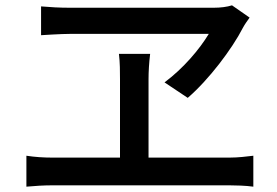

<svg xmlns="http://www.w3.org/2000/svg" viewBox="-20 -724 1040 720"><path d="M763 -597C728 -539 668 -468 597 -415L684 -357C763 -425 850 -540 891 -620C898 -633 906 -644 916 -658L850 -704C831 -698 807 -695 782 -695H239C205 -695 167 -697 134 -700V-592C134 -592 208 -597 246 -597ZM537 -133V-427C537 -456 539 -488 543 -522H426C430 -489 430 -455 430 -427V-133H175C145 -133 111 -135 79 -140V-24C112 -27 145 -29 175 -29H841C862 -29 902 -28 930 -24V-140C904 -137 874 -133 841 -133Z"/></svg>

Font: Noto Sans CJK JP Medium
Style: Regular
Weight: 500
Designer: Ryoko NISHIZUKA (kana & ideographs); Paul D. Hunt (Latin, Greek & Cyrillic); Wenlong ZHANG (bopomofo); Sandoll Communica
Foundry: Adobe Systems Incorporated
Version: Version 1.004;PS 1.004;hotconv 1.0.82;makeotf.lib2.5.63406